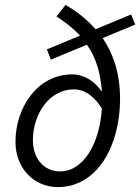

<svg xmlns="http://www.w3.org/2000/svg" viewBox="-20 -750 571 782"><path d="M531 -650 514 -691 369 -631C335 -670 294 -703 247 -730L210 -683C247 -659 279 -634 306 -605L171 -549L187 -507L334 -568C370 -517 390 -454 395 -376C366 -420 322 -447 274 -447C131 -447 43 -310 43 -172C43 -66 117 12 216 12C377 12 469 -157 469 -347C469 -448 443 -529 398 -595ZM225 -52C153 -52 114 -111 114 -179C114 -282 178 -386 281 -386C333 -386 370 -348 395 -308C386 -167 321 -52 225 -52Z"/></svg>

Font: Cambridge Sans Italic
Style: Regular
Weight: 400
Italic angle: -11°
Version: Version 2.000;PS 002.000;hotconv 1.0.88;makeotf.lib2.5.64775